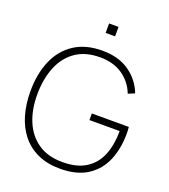

<svg xmlns="http://www.w3.org/2000/svg" viewBox="-161 -1016 1010 1146"><g transform="rotate(20 343.5 -442.5)"><path d="M333 -840V-900H393V-840ZM353 15Q272.5 15 212 -12.5Q151.5 -40 111 -90Q70.5 -140 50.2 -208.8Q30 -277.5 30 -360Q30 -470 66 -554.2Q102 -638.5 173.8 -686.2Q245.5 -734 353 -734Q456 -734 524.5 -685.8Q593 -637.5 622 -561L581 -544Q555 -611.5 496.5 -651.8Q438 -692 353 -692Q260.5 -692 199.2 -649.8Q138 -607.5 107 -532.5Q76 -457.5 75 -360Q74 -262.5 105 -187.5Q136 -112.5 198.2 -69.8Q260.5 -27 353 -27Q445.5 -27 502.5 -63.8Q559.5 -100.5 585.8 -166Q612 -231.5 612 -318H420V-360H655Q656.5 -346 656.8 -335Q657 -324 657 -317Q657 -223 625.5 -147.8Q594 -72.5 526.8 -28.8Q459.5 15 353 15Z"/></g></svg>

Font: Manrope ExtraLight
Style: Regular
Weight: 200
Designer: Mikhail Sharanda
Foundry: Mikhail Sharanda
Version: Version 4.505